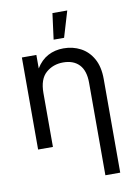

<svg xmlns="http://www.w3.org/2000/svg" viewBox="-100 -792 747 1059"><g transform="rotate(-10 273.5 -262.0)"><path d="M144.5 -301.8V0H61.5V-515.6H142.6V-439.9Q169.4 -483.9 208.3 -504.6Q247.1 -525.4 295.9 -525.4Q348.1 -525.4 391.1 -502.7Q434.1 -480 459.7 -434.6Q485.4 -389.2 485.4 -320.3V204.1H402.3V-314.5Q402.3 -381.3 370.4 -415.3Q338.4 -449.2 280.3 -449.2Q224.1 -449.2 184.3 -414.6Q144.5 -379.9 144.5 -301.8ZM251 -582 270 -727.5H353L309.6 -582Z"/></g></svg>

Font: Inter Display
Style: Regular
Weight: 400
Designer: Rasmus Andersson
Foundry: rsms
Version: Version 4.001;git-9221beed3